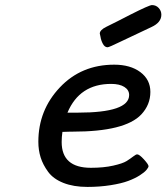

<svg xmlns="http://www.w3.org/2000/svg" viewBox="-20 -734 659 760"><path d="M131.8 -172.9Q131.8 -297.9 216.8 -387.9Q301.8 -478 432.1 -478Q496.1 -478 535.6 -448.5Q575.2 -418.9 575.2 -370.1Q575.2 -319.3 539.1 -280.8Q475.1 -212.9 268.1 -212.9H259.8Q253.9 -212.9 242.9 -212.4Q231.9 -211.9 227.1 -211.9Q224.1 -191.9 224.1 -171.9Q224.1 -69.8 339.8 -69.8Q390.6 -69.8 428.2 -78.4Q465.8 -86.9 481 -96.4Q496.1 -106 507.1 -114.5Q518.1 -123 522.9 -123Q531.7 -123 549.8 -103Q567.9 -83 567.9 -76.2Q567.9 -71.3 559.8 -61.5Q551.8 -51.8 533 -39.8Q514.2 -27.8 487.5 -17.8Q460.9 -7.8 418 -1Q375 5.9 326.2 5.9Q271 5.9 231 -10Q190.9 -25.9 170.4 -54Q149.9 -82 140.9 -110.8Q131.8 -139.6 131.8 -172.9ZM247.1 -288.1H288.1Q491.2 -288.1 491.2 -357.9Q491.2 -377.9 472.2 -389.9Q453.1 -401.9 419.9 -401.9Q294.9 -401.9 247.1 -288.1ZM375 -601.1Q375 -615.2 400.9 -627.9Q441.9 -647.9 495.6 -675.8Q570.8 -713.9 581.5 -713.9Q597.7 -713.9 608.2 -702.4Q618.7 -690.9 618.7 -675.8Q618.7 -645 579.6 -627Q519.5 -599.1 456.5 -568.8Q411.6 -546.9 405.8 -546.9Q394.5 -546.9 387.2 -560.5Q379.9 -574.2 377.9 -587.9Z"/></svg>

Font: CMU Concrete
Style: BoldItalic
Weight: 700
Italic angle: -14.04°
Version: Version 0.7.0